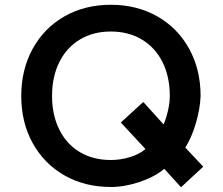

<svg xmlns="http://www.w3.org/2000/svg" viewBox="-20 -762 932 804"><path d="M691 -360Q691 -441 660.5 -502Q630 -563 574 -596.5Q518 -630 444 -630Q370 -630 314.5 -596.5Q259 -563 228.5 -502Q198 -441 198 -360Q198 -280 228.5 -219Q259 -158 314.5 -125Q370 -92 444 -92Q486 -92 525.5 -104.5Q565 -117 589 -138L486 -249L580 -335L665 -241Q676 -266 683.5 -299Q691 -332 691 -360ZM738 22 668 -55Q627 -21 564.5 0Q502 21 444 21Q335 21 250 -27.5Q165 -76 117 -162.5Q69 -249 69 -360Q69 -471 117 -558Q165 -645 250 -693.5Q335 -742 444 -742Q553 -742 638.5 -693.5Q724 -645 772 -558Q820 -471 820 -360Q818 -307 800.5 -247Q783 -187 756 -144L831 -64Z"/></svg>

Font: SUITE ExtraBold
Style: Regular
Weight: 800
Designer: Sun
Foundry: Sun
Version: Version 2.040